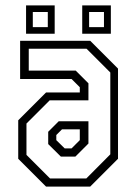

<svg xmlns="http://www.w3.org/2000/svg" viewBox="-20 -691 504 711"><path d="M150.5 0 47.5 -103V-245.5L150.5 -348.5H275.5V-368L245 -398.5H54.5V-540H314L417 -437V-103L314 0ZM165.5 -30H299.5L388.5 -119.5V-422.5L300.5 -510.5H86.5V-429.5H260.5L307.5 -382.5V-319.5H164L78 -233.5V-117.5ZM205.5 -111 158.5 -157.5V-203L197.5 -242H307.5V-159.5L259 -111ZM219.5 -141.5H245L275.5 -172V-212H209.5L188.5 -191V-172ZM284.5 -566V-671H390.5V-566ZM76.5 -566V-671H182.5V-566ZM101.5 -590.5H157V-646.5H101.5ZM310 -590.5H365V-646.5H310Z"/></svg>

Font: Tourney Condensed Light
Style: Regular
Weight: 300
Width: 3
Designer: Tyler Finck
Foundry: Etcetera Type Co
Version: Version 1.010; ttfautohint (v1.8.3)